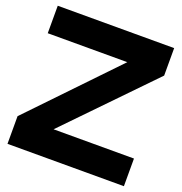

<svg xmlns="http://www.w3.org/2000/svg" viewBox="-142 -933 1002 1057"><g transform="rotate(20 358.5 -404.5)"><path d="M699 -648 228 -162H699V0H17V-162L483 -648H17V-809H699Z"/></g></svg>

Font: Neutral Face
Style: Bold
Weight: 700
Designer: Vadym Aksieiev
Version: Version 1.039;Fontself Maker 3.5.7